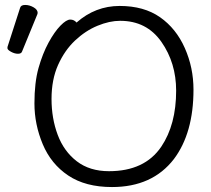

<svg xmlns="http://www.w3.org/2000/svg" viewBox="-20 -737 851 775"><path d="M289 -646Q365 -713 463 -713Q561 -713 626 -667.5Q691 -622 726 -543Q761 -464 761 -375Q761 -200 682 -95Q595 18 432 18Q325 18 255.5 -28.5Q186 -75 152.5 -155Q119 -235 119 -319.5Q119 -404 135.5 -462.5Q152 -521 176 -565Q200 -609 224 -633.5Q248 -658 263.5 -658Q279 -658 289 -646ZM420 -46Q564 -46 631 -145Q691 -234 691 -371Q691 -483 631.5 -568Q572 -653 465 -653Q422 -653 373.5 -633Q325 -613 283 -573.5Q241 -534 214.5 -475Q188 -416 188 -337.5Q188 -259 213 -192.5Q238 -126 290 -86Q342 -46 420 -46ZM61 -705Q64 -717 81.5 -717Q99 -717 115.5 -707.5Q132 -698 132 -685Q132 -682 131 -680L69 -529Q66 -520 52.5 -520Q39 -520 24.5 -528Q10 -536 10 -542.5Q10 -549 11 -550Z"/></svg>

Font: ToneOZ-Pinyin-WenKai-Regular
Style: Regular
Weight: 400
Designer: Fontworks Inc.
Foundry: ToneOZ
Version: Version 0.240331